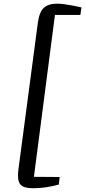

<svg xmlns="http://www.w3.org/2000/svg" viewBox="-20 -869 466 1050"><path d="M161.5 160.5Q106 160.5 89.5 137.2Q73 114 81 55.5L187 -744.5Q195 -804 220 -826.5Q245 -849 293 -849Q310 -849 331.5 -846Q353 -843 373.5 -839.2Q394 -835.5 408.2 -832.2Q422.5 -829 425.5 -828.5L419.5 -787.5H280.5L165.5 98L306.5 99L301.5 140.5Q270 149 234 154.8Q198 160.5 161.5 160.5Z"/></svg>

Font: Merriweather 24pt
Style: Italic
Weight: 400
Italic angle: -7.8°
Designer: Eben Sorkin
Foundry: Eben Sorkin
Version: Version 2.101